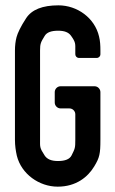

<svg xmlns="http://www.w3.org/2000/svg" viewBox="-20 -693 432 719"><path d="M199 -673C139 -673 99 -657 78 -625C57 -593 46 -569 42 -554C38 -539 36 -522 36 -504V-170C36 -147 39 -128 43 -110C60 -41 127 6 196 6C265 6 309 -30 333 -70C353 -103 356 -117 356 -170V-348C356 -360 346 -370 334 -370H207C195 -370 185 -360 185 -348V-309C185 -297 195 -287 207 -287H240C252 -287 262 -277 262 -265V-170C262 -139 261 -137 248 -111C241 -97 224 -90 197 -90C172 -90 156 -97 147 -111C128 -140 130 -143 130 -170V-504C130 -530 133 -535 147 -558C155 -572 172 -578 198 -578C221 -578 237 -572 246 -559C264 -534 262 -529 262 -504V-490C262 -482 268 -476 276 -476H342C350 -476 356 -482 356 -490V-504C356 -523 355 -540 351 -556C335 -626 269 -673 199 -673Z"/></svg>

Font: DIN Rundschrift
Style: Eng
Weight: 400
Width: 3
Version: Version 1.027